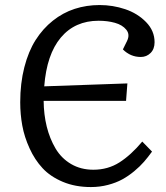

<svg xmlns="http://www.w3.org/2000/svg" viewBox="-20 -735 664 769"><path d="M488.8 -570.8Q501.5 -596.7 485.8 -616Q470.2 -635.3 440.4 -643.6Q410.6 -651.9 375 -651.9Q280.3 -651.9 223.6 -584.5Q167 -517.1 157.2 -389.2L490.2 -400.9L484.9 -331.1H154.8Q155.3 -276.4 167.2 -228Q179.2 -179.7 202.4 -140.4Q225.6 -101.1 264.6 -78.1Q303.7 -55.2 354 -55.2Q412.1 -55.2 458.3 -84.5Q504.4 -113.8 549.8 -168L588.9 -127.9Q572.8 -105.5 556.9 -87.2Q541 -68.8 517.6 -49.3Q494.1 -29.8 469.5 -16.4Q444.8 -2.9 412.4 5.6Q379.9 14.2 344.2 14.2Q281.2 14.2 231.4 -6.8Q181.6 -27.8 150.4 -61.5Q119.1 -95.2 98.4 -140.9Q77.6 -186.5 69.3 -231.9Q61 -277.3 61 -325.2Q61 -401.4 77.4 -465.3Q93.8 -529.3 122.8 -575Q151.9 -620.6 191.9 -652.3Q231.9 -684.1 279.1 -699.5Q326.2 -714.8 378.9 -714.8Q432.1 -714.8 481.4 -698.2Q530.8 -681.6 564.9 -646.7Q599.1 -611.8 599.1 -565.9Q599.1 -538.6 583 -522.7Q566.9 -506.8 543.9 -506.8Q502.4 -506.8 472.2 -537.1Z"/></svg>

Font: Literata Book
Style: Italic
Weight: 400
Italic angle: -3°
Designer: Latin by Veronika Burian and Jose Scaglione. Greek by Irene Vlachou. Cyrillic by Vera Evstafieva
Foundry: TypeTogether
Version: Version 1.003;PS 001.003;hotconv 1.0.88;makeotf.lib2.5.64775